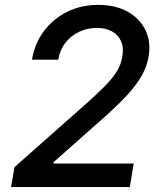

<svg xmlns="http://www.w3.org/2000/svg" viewBox="-20 -757 657 777"><path d="M24.9 0 38.6 -80.6 327.1 -335.9Q372.6 -376.5 403.6 -407.7Q434.6 -439 452.4 -467.5Q470.2 -496.1 475.1 -528.3Q481.4 -564.9 469.7 -590.6Q458 -616.2 432.9 -630.1Q407.7 -644 371.6 -644Q333 -644 300 -628.2Q267.1 -612.3 244.6 -583.7Q222.2 -555.2 215.8 -515.6H109.4Q120.6 -582 158.2 -631.8Q195.8 -681.6 252.4 -709.5Q309.1 -737.3 377.4 -737.3Q446.8 -737.3 496.1 -710Q545.4 -682.6 568.4 -635.5Q591.3 -588.4 581.5 -529.3Q576.7 -499.5 563.5 -470.5Q550.3 -441.4 526.1 -409.7Q502 -377.9 462.6 -339.1Q423.3 -300.3 365.2 -250L197.3 -101.1L196.3 -95.2H521L505.4 0Z"/></svg>

Font: Inter Medium
Style: Italic
Weight: 500
Italic angle: -9.3988°
Designer: Rasmus Andersson
Foundry: rsms
Version: Version 4.001;git-66647c0bb